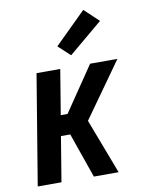

<svg xmlns="http://www.w3.org/2000/svg" viewBox="-86 -833 673 893"><g transform="rotate(-10 250.0 -386.0)"><path d="M19 0 105 -520H217L182 -308H214L358 -520H487L302 -260L401 0H284L210 -212H166L131 0ZM278 -574 222 -626 370 -772 438 -708Z"/></g></svg>

Font: Iosevka Term Curly Oblique
Style: Bold
Weight: 700
Italic angle: -9°
Designer: Belleve Invis
Foundry: Belleve Invis
Version: Version 32.3.0